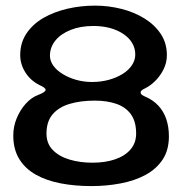

<svg xmlns="http://www.w3.org/2000/svg" viewBox="-20 -632 638 665"><path d="M296.5 12.5Q239 12.5 189.8 3Q140.5 -6.5 103.8 -27.2Q67 -48 46.5 -81.5Q26 -115 26 -163Q26 -194 38 -222.8Q50 -251.5 69.2 -272.8Q88.5 -294 109.5 -302Q125 -308 131.5 -312.5Q138 -317 138 -321Q138 -325 131.8 -329.2Q125.5 -333.5 116.5 -337.5Q85 -353.5 67.5 -381.8Q50 -410 50 -441Q50 -484 71.8 -516.2Q93.5 -548.5 130.2 -569.8Q167 -591 213.5 -601.8Q260 -612.5 309 -612.5Q356 -612.5 400.5 -601.2Q445 -590 480.5 -568Q516 -546 537 -514.2Q558 -482.5 558 -441Q558 -415.5 546.8 -392.5Q535.5 -369.5 518 -352Q500.5 -334.5 480.5 -325Q474.5 -322 470.8 -319Q467 -316 467 -312Q467 -308.5 469.5 -305.5Q472 -302.5 481.5 -298Q510 -286 528.5 -266Q547 -246 556 -219.2Q565 -192.5 565 -159.5Q565 -112 543.2 -79.2Q521.5 -46.5 484 -26.2Q446.5 -6 398 3.2Q349.5 12.5 296.5 12.5ZM300.5 -68.5Q344.5 -68.5 378.8 -80.2Q413 -92 432.2 -114.5Q451.5 -137 451.5 -169.5Q451.5 -211.5 433.2 -236.5Q415 -261.5 382.5 -272.5Q350 -283.5 308.5 -283.5Q259 -283.5 221.2 -272.2Q183.5 -261 162.2 -236Q141 -211 141 -169.5Q141 -135 162.5 -112.8Q184 -90.5 220.2 -79.5Q256.5 -68.5 300.5 -68.5ZM299 -348Q329.5 -348 356.8 -355.5Q384 -363 404.5 -375.8Q425 -388.5 436.8 -406Q448.5 -423.5 448.5 -443Q448.5 -465 437.8 -483Q427 -501 407.5 -514.2Q388 -527.5 361.5 -534.8Q335 -542 303.5 -542Q259 -542 225 -528.5Q191 -515 172 -491.8Q153 -468.5 153 -439Q153 -421 164.5 -404.8Q176 -388.5 196.8 -375.8Q217.5 -363 243.8 -355.5Q270 -348 299 -348Z"/></svg>

Font: Gluten
Style: Regular
Weight: 400
Designer: Tyler Finck
Foundry: Etcetera Type Company
Version: Version 1.300